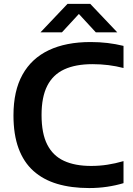

<svg xmlns="http://www.w3.org/2000/svg" viewBox="-20 -968 689 998"><path d="M443.5 9.5Q350.5 9.5 277.5 -12.2Q204.5 -34 153.8 -79.5Q103 -125 76.5 -196.8Q50 -268.5 50 -368.5Q50 -495.5 97 -580Q144 -664.5 233.5 -707Q323 -749.5 451 -749.5Q497 -749.5 539 -744.5Q581 -739.5 622 -729.5V-614.5Q583.5 -624.5 543.5 -629.5Q503.5 -634.5 460.5 -634.5Q372.5 -634.5 313.8 -607.2Q255 -580 225.5 -521.8Q196 -463.5 196 -370.5Q196 -274 225.8 -216Q255.5 -158 312.8 -131.8Q370 -105.5 453.5 -105.5Q497 -105.5 538 -111.8Q579 -118 622 -130.5V-16Q582.5 -4 537 2.8Q491.5 9.5 443.5 9.5ZM190.5 -800 331 -948H449L589.5 -800H478L377 -909.5H403L302 -800Z"/></svg>

Font: Encode Sans SemiExpanded SemiBold
Style: Regular
Weight: 600
Width: 6
Designer: Multiple Designers
Foundry: Impallari Type
Version: Version 3.002